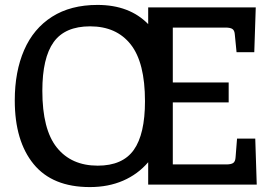

<svg xmlns="http://www.w3.org/2000/svg" viewBox="-20 -750 1104 780"><path d="M582 0V-91Q540 -42 480 -16Q420 10 345 10Q193 10 116.5 -83.5Q40 -177 40 -342Q40 -459 78 -546.5Q116 -634 191.5 -682Q267 -730 376 -730Q506 -730 582 -652V-720H1019L1013 -538H941L934 -609Q933 -626 924.5 -632Q916 -638 896 -638H682V-415H909V-334H682V-82H899Q919 -82 927.5 -88Q936 -94 937 -111L943 -187H1017L1023 0ZM569 -339Q569 -496 511 -569.5Q453 -643 346 -643Q244 -643 198 -579Q152 -515 152 -381Q152 -224 211 -150.5Q270 -77 377 -77Q478 -77 523.5 -141Q569 -205 569 -339Z"/></svg>

Font: Enriqueta Medium
Style: Regular
Weight: 500
Designer: Viviana Monsalve, Gustavo Ibarra
Foundry: 72Puntos
Version: Version 2.000